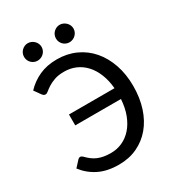

<svg xmlns="http://www.w3.org/2000/svg" viewBox="-193 -912 934 1029"><g transform="rotate(-30 274.0 -397.5)"><path d="M29.8 0ZM77.6 -133.8Q82 -133.8 85.4 -132.1Q88.9 -130.4 92.8 -127Q107.4 -111.8 121.8 -100.8Q136.2 -89.8 152.8 -82.8Q169.4 -75.7 189 -72.3Q208.5 -68.8 232.9 -68.8Q271 -68.8 304 -84Q336.9 -99.1 362.3 -127.9Q387.7 -156.7 403.6 -198.2Q419.4 -239.7 422.9 -293H140.1V-360.4H421.9Q417.5 -410.2 401.6 -449.7Q385.7 -489.3 360.8 -516.4Q335.9 -543.5 303.2 -557.9Q270.5 -572.3 231.9 -572.3Q195.8 -572.3 171.4 -563.5Q147 -554.7 130.6 -544.2Q114.3 -533.7 104 -524.9Q93.8 -516.1 85.9 -516.1Q78.6 -516.1 74.5 -519.3Q70.3 -522.5 67.4 -526.4L38.1 -567.4Q73.2 -605 121.1 -627Q168.9 -648.9 231 -648.9Q293.9 -648.9 346.4 -625Q398.9 -601.1 436.3 -557.6Q473.6 -514.2 494.4 -453.9Q515.1 -393.6 515.1 -320.8Q515.1 -248 495.6 -187.7Q476.1 -127.4 439.9 -84.2Q403.8 -41 352.8 -17.1Q301.8 6.8 238.8 6.8Q167 6.8 116 -18.6Q64.9 -43.9 29.8 -89.8L64.9 -127.9Q70.8 -133.8 77.6 -133.8ZM194.3 -747.6Q194.3 -736.3 189.9 -726.6Q185.5 -716.8 178 -709.5Q170.4 -702.1 160.4 -698Q150.4 -693.8 139.6 -693.8Q128.4 -693.8 118.7 -698Q108.9 -702.1 101.6 -709.5Q94.2 -716.8 90.1 -726.6Q85.9 -736.3 85.9 -747.6Q85.9 -758.8 90.1 -768.6Q94.2 -778.3 101.6 -785.6Q108.9 -793 118.7 -797.4Q128.4 -801.8 139.6 -801.8Q150.4 -801.8 160.4 -797.4Q170.4 -793 178 -785.6Q185.5 -778.3 189.9 -768.6Q194.3 -758.8 194.3 -747.6ZM391.6 -747.6Q391.6 -736.3 387.2 -726.6Q382.8 -716.8 375.2 -709.5Q367.7 -702.1 357.7 -698Q347.7 -693.8 336.9 -693.8Q325.7 -693.8 315.9 -698Q306.2 -702.1 298.8 -709.5Q291.5 -716.8 287.4 -726.6Q283.2 -736.3 283.2 -747.6Q283.2 -758.8 287.4 -768.6Q291.5 -778.3 298.8 -785.6Q306.2 -793 315.9 -797.4Q325.7 -801.8 336.9 -801.8Q347.7 -801.8 357.7 -797.4Q367.7 -793 375.2 -785.6Q382.8 -778.3 387.2 -768.6Q391.6 -758.8 391.6 -747.6Z"/></g></svg>

Font: Carlito
Style: Regular
Weight: 400
Designer: Lukasz Dziedzic
Foundry: tyPoland Lukasz Dziedzic
Version: Version 1.103; Beta1; all basic design good, some composites